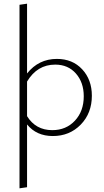

<svg xmlns="http://www.w3.org/2000/svg" viewBox="-20 -734 564 1043"><path d="M289 -414Q374 -414 426.5 -357.5Q479 -301 479 -214Q479 -119 418.5 -57Q358 5 267 5Q178 5 127 -58V283L86 289V-708L127 -714V-335Q190 -414 289 -414ZM264 -27Q339 -27 387 -78.5Q435 -130 435 -211Q435 -286 392.5 -334.5Q350 -383 280 -383Q182 -383 127 -291V-103Q174 -27 264 -27Z"/></svg>

Font: EauTestInfant Light
Style: Regular
Weight: 300
Designer: Christian Thalmann (Catharsis Fonts)
Version: Version 0.001;PS 000.001;hotconv 1.0.88;makeotf.lib2.5.64775